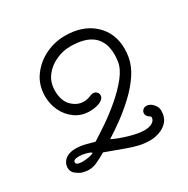

<svg xmlns="http://www.w3.org/2000/svg" viewBox="-120 -849 696 710"><g transform="rotate(-30 228.0 -494.5)"><path d="M326 -248Q303 -248 280.5 -253Q258 -258 228.5 -269Q199 -280 152 -297Q128 -283 110.5 -275Q93 -267 74 -267Q67 -267 60 -268.5Q53 -270 45 -272Q37 -275 23.5 -285Q10 -295 10 -313Q10 -320 13 -329Q21 -346 36 -353Q51 -360 70 -360Q90 -360 110.5 -355Q131 -350 148 -345Q172 -360 207.5 -384Q243 -408 278.5 -438.5Q314 -469 339 -500.5Q364 -532 368 -562Q369 -570 369.5 -576.5Q370 -583 370 -589Q370 -697 243 -697Q211 -697 180.5 -683Q150 -669 131 -643.5Q112 -618 112 -583Q112 -540 134.5 -517.5Q157 -495 185 -495Q201 -495 219 -503Q225 -505 229 -505Q238 -505 244 -499Q250 -493 250 -485Q250 -474 240 -467Q231 -460 216.5 -456.5Q202 -453 187 -453Q151 -453 124.5 -472Q98 -491 84 -520.5Q70 -550 70 -583Q70 -631 95.5 -666.5Q121 -702 161 -721.5Q201 -741 245 -741Q321 -741 367 -699Q413 -657 413 -589Q413 -573 410 -555Q404 -520 381.5 -486.5Q359 -453 327 -423Q295 -393 261.5 -368.5Q228 -344 199 -326Q228 -312 265 -301.5Q302 -291 326 -291Q348 -291 360.5 -299Q373 -307 373 -320Q373 -321 372 -322.5Q371 -324 365 -328Q355 -335 355 -346Q355 -354 361 -360Q367 -366 377 -366Q391 -366 403.5 -352.5Q416 -339 416 -324Q416 -296 402 -279.5Q388 -263 367 -255.5Q346 -248 326 -248ZM69 -305Q84 -305 99 -308Q114 -311 118 -315Q114 -320 97.5 -324.5Q81 -329 67 -329Q43 -329 43 -317Q43 -310 51 -307.5Q59 -305 69 -305Z"/></g></svg>

Font: Twinkle Star
Style: Regular
Weight: 400
Designer: Robert E. Leuschke
Foundry: Robert E. Leuschke
Version: Version 2.010; ttfautohint (v1.8.3)